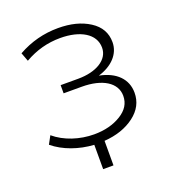

<svg xmlns="http://www.w3.org/2000/svg" viewBox="-120 -624 766 838"><g transform="rotate(-20 263.0 -205.0)"><path d="M31 -63C79 -23 148 1 217 5V118H265V4C321 0 368 -16 405 -44C442 -72 460 -107 460 -149C460 -212 416 -257 339 -272C403 -291 445 -334 445 -389C445 -432 426 -466 387 -491C348 -516 300 -528 242 -528C176 -528 114 -512 55 -479L70 -439C122 -469 177 -484 236 -484C328 -484 394 -447 394 -382C394 -326 334 -290 250 -290H168V-252H252C348 -252 409 -214 409 -153C409 -118 392 -91 358 -70C324 -49 282 -38 233 -38C166 -38 98 -60 51 -100Z"/></g></svg>

Font: Montserrat Light
Style: Regular
Weight: 300
Designer: Julieta Ulanovsky
Foundry: Julieta Ulanovsky
Version: Version 7.200